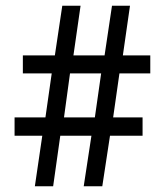

<svg xmlns="http://www.w3.org/2000/svg" viewBox="-20 -652 578 672"><path d="M128 -177H31V-241H139L161 -395H60V-458H172L198 -632H262L237 -458H346L372 -632H435L410 -458H506V-395H398L376 -241H479V-177H365L338 0H273L300 -177H191L166 0H102ZM312 -241 334 -395H225L204 -241Z"/></svg>

Font: Noto Sans Bengali UI Condensed
Style: Regular
Weight: 400
Width: 3
Designer: Jelle Bosma - Monotype Design Team
Foundry: Monotype Imaging Inc.
Version: Version 2.003; ttfautohint (v1.8.4.7-5d5b)